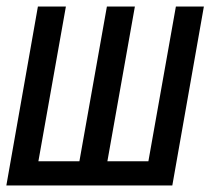

<svg xmlns="http://www.w3.org/2000/svg" viewBox="-20 -570 647 590"><path d="M96.5 -550H182.5L98 -74.5H224L308.5 -550H394.5L310 -74.5H436L520.5 -550H606.5L509.5 0H-0.5Z"/></svg>

Font: JuliaMono
Style: Italic
Weight: 400
Italic angle: -9°
Monospace: yes
Designer: cormullion
Foundry: corm
Version: Version 0.057; ttfautohint (v1.8.4)